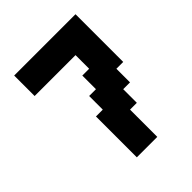

<svg xmlns="http://www.w3.org/2000/svg" viewBox="-165 -647 738 738"><g transform="rotate(-45 203.5 -278.0)"><path d="M148.1 -222.2H185.2V-296.3H222.2V-370.4H259.3V-444.4H37V-555.6H370.4V-296.3H333.3V-222.2H296.3V-148.1H259.3V0H148.1Z"/></g></svg>

Font: Jersey 15
Style: Regular
Weight: 400
Designer: Sarah Cadigan-Fried
Version: Version 1.001; ttfautohint (v1.8.4.7-5d5b)